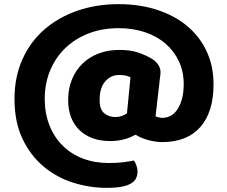

<svg xmlns="http://www.w3.org/2000/svg" viewBox="-20 -681 1096 927"><path d="M731 -119Q737 -117 746 -114.5Q755 -112 763 -112Q812 -112 839.5 -157.5Q867 -203 867 -275Q867 -335 844 -384.5Q821 -434 779.5 -470Q738 -506 680 -525.5Q622 -545 553 -545Q473 -545 407.5 -519.5Q342 -494 295 -448.5Q248 -403 222 -340.5Q196 -278 196 -204Q196 -133 219 -75.5Q242 -18 283 22.5Q324 63 380.5 84.5Q437 106 505 106Q548 106 577.5 102Q607 98 627 94Q634 105 639 119Q644 133 644 146Q644 165 637 179.5Q630 194 613 204.5Q596 215 567 220.5Q538 226 494 226Q413 226 333.5 201Q254 176 191 123.5Q128 71 89 -10Q50 -91 50 -204Q50 -309 88 -394Q126 -479 193.5 -538Q261 -597 353 -629Q445 -661 552 -661Q654 -661 738.5 -633.5Q823 -606 883.5 -555.5Q944 -505 977.5 -433.5Q1011 -362 1011 -274Q1011 -140 947 -67.5Q883 5 763 5Q733 5 698 -4Q663 -13 634 -31Q611 -17 580 -8.5Q549 0 511 0Q466 0 429 -13Q392 -26 365 -51.5Q338 -77 323.5 -114Q309 -151 309 -198Q309 -252 327 -296.5Q345 -341 377.5 -373Q410 -405 455.5 -422.5Q501 -440 557 -440Q611 -440 649.5 -426.5Q688 -413 715 -396Q734 -384 744.5 -367.5Q755 -351 755 -333Q755 -327 754.5 -321.5Q754 -316 753 -311ZM536 -116Q569 -116 593 -134L610 -308Q600 -313 587.5 -316Q575 -319 555 -319Q515 -319 488 -288Q461 -257 461 -198Q461 -153 483 -134.5Q505 -116 536 -116Z"/></svg>

Font: Baloo 2 Latin
Style: Bold
Weight: 400
Designer: Sarang Kulkarni and Ek Type
Foundry: Ek Type
Version: Version 1.001